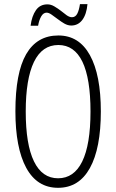

<svg xmlns="http://www.w3.org/2000/svg" viewBox="-20 -895 560 925"><path d="M323.2 -772Q306.6 -772 289.6 -781.7Q275.9 -789.6 257.8 -803.2Q252.9 -806.6 229 -824.2Q215.3 -834 204.6 -834Q189 -834 178.7 -816.4Q168 -797.9 163.6 -771H127.4Q133.3 -817.9 153.3 -846.2Q172.9 -874 208.5 -874Q225.1 -874 241.7 -864.3Q260.7 -853 272.9 -843.3Q290.5 -829.1 300.8 -821.8Q314.5 -812 326.7 -812Q343.8 -812 352.5 -829.6Q360.8 -845.7 365.2 -875H401.4Q397 -826.2 376.5 -798.8Q356 -772 323.2 -772ZM104 -357.9Q104 -199.2 143.6 -117.7Q183.1 -36.1 259.8 -36.1Q336.4 -36.1 376 -116.7Q416 -198.2 416 -357.9Q416 -516.6 377 -597.7Q337.9 -678.2 261.2 -678.2Q183.1 -678.2 143.6 -596.7Q104 -514.6 104 -357.9ZM465.8 -357.9Q465.8 -180.7 413.1 -85.4Q360.4 9.8 259.8 9.8Q158.7 9.8 106.4 -86.4Q54.2 -182.6 54.2 -358.9Q54.2 -543.9 106 -633.8Q158.2 -724.1 261.2 -724.1Q360.8 -724.1 413.1 -629.4Q465.8 -534.2 465.8 -357.9Z"/></svg>

Font: Germano
Style: Regular
Weight: 300
Width: 3
Foundry: Ascender Corporation
Version: Version 1.10; ttfautohint (v1.5)